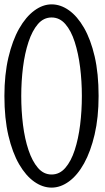

<svg xmlns="http://www.w3.org/2000/svg" viewBox="-30 -854 482 880"><path d="M206.5 5.9Q165.5 5.9 127 -21.2Q88.4 -48.3 57.6 -101.3Q26.9 -154.3 8.5 -232.7Q-9.8 -311 -9.8 -414.1Q-9.8 -512.2 8.5 -590.3Q26.9 -668.5 57.6 -722.7Q88.4 -776.9 127.2 -805.4Q166 -834 206.5 -834Q247.6 -834 285.9 -806.9Q324.2 -779.8 355 -726.6Q385.7 -673.3 403.8 -595.5Q421.9 -517.6 421.9 -414.1Q421.9 -315.9 403.8 -238Q385.7 -160.2 355.5 -105.5Q325.2 -50.8 286.4 -22.5Q247.6 5.9 206.5 5.9ZM206.5 -54.2Q243.2 -54.2 269.5 -84.7Q295.9 -115.2 312.5 -166.3Q329.1 -217.3 337.2 -281.5Q345.2 -345.7 345.2 -414.1Q345.2 -481.4 337.2 -545.7Q329.1 -609.9 312.5 -661.6Q295.9 -713.4 269.5 -743.7Q243.2 -773.9 206.5 -773.9Q169.9 -773.9 143.8 -743.7Q117.7 -713.4 100.6 -661.6Q83.5 -609.9 75.4 -545.7Q67.4 -481.4 67.4 -414.1Q67.4 -345.7 75.4 -281.5Q83.5 -217.3 100.6 -166.3Q117.7 -115.2 143.8 -84.7Q169.9 -54.2 206.5 -54.2Z"/></svg>

Font: Scarab Serif
Style: Condensed
Weight: 400
Designer: John Roberts
Foundry: Scarab
Version: 1.0